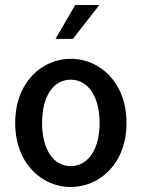

<svg xmlns="http://www.w3.org/2000/svg" viewBox="-20 -739 569 771"><path d="M264 12C379 12 488 -81 488 -245C488 -410 379 -503 264 -503C150 -503 41 -410 41 -245C41 -81 150 12 264 12ZM264 -419C336 -419 380 -348 380 -245C380 -143 336 -72 264 -72C192 -72 149 -143 149 -245C149 -348 191 -419 264 -419ZM282 -719 203 -583H273L379 -719Z"/></svg>

Font: Falling Sky
Style: Light
Weight: 400
Designer: Paul D. Hunt
Foundry: Adobe Systems Incorporated
Version: Version 1.02